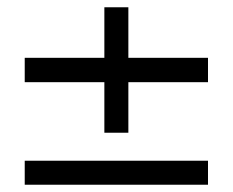

<svg xmlns="http://www.w3.org/2000/svg" viewBox="-20 -669 640 528"><path d="M267 -649H333V-510H552V-443H333V-304H267V-443H48V-510H267ZM48 -161V-227H552V-161Z"/></svg>

Font: Cooper Hewitt
Style: Book
Weight: 705
Designer: Village Type and Design LLC
Foundry: Cooper Hewitt Smithsonian Design Museum
Version: 1.000; ttfautohint (v1.8.1)